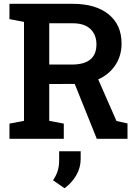

<svg xmlns="http://www.w3.org/2000/svg" viewBox="-20 -731 725 1011"><path d="M29.8 0V-80.1L106.4 -94.7V-615.7L29.8 -630.4V-710.9H362.8Q483.9 -710.9 552 -655.5Q620.1 -600.1 620.1 -502Q620.1 -437 587.2 -387.7Q554.2 -338.4 497.1 -313L593.3 -93.8L651.4 -81.1V0H489.7L373.5 -289.1L239.3 -288.6V-94.7L315.9 -80.1V0ZM239.3 -391.1H358.4Q487.8 -391.1 487.8 -497.1Q487.8 -547.9 456.3 -578.1Q424.8 -608.4 362.8 -608.4H239.3ZM319.8 260.3 259.3 218.3Q275.4 194.3 283.4 170.2Q291.5 146 291.5 111.3V65.4H404.8V105.5Q404.8 151.9 381.6 191.9Q358.4 231.9 319.8 260.3Z"/></svg>

Font: Roboto Slab SemiBold
Style: Regular
Weight: 600
Designer: Google
Version: Version 2.001; ttfautohint (v1.8.3)